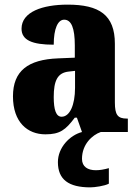

<svg xmlns="http://www.w3.org/2000/svg" viewBox="-20 -570 594 829"><path d="M176 10C239 10 263 -9 303 -62H312L334 0C281 14 230 67 230 130C230 205 276 239 370 239C388 239 432 233 450 223V156C429 162 410 165 394 165C359 165 334 150 334 116C334 53 378 13 415 0H532V-58H528C488 -58 476 -74 476 -128V-381C476 -506 408 -550 272 -550C164 -550 73 -519 73 -446C73 -397 118 -377 212 -377C212 -447 230 -485 257 -485C288 -485 303 -449 303 -374V-321L231 -318C101 -313 36 -264 36 -154C36 -42 99 10 176 10ZM246 -66C222 -66 212 -96 212 -151C212 -221 228 -256 277 -261L304 -264V-191C304 -116 281 -66 246 -66Z"/></svg>

Font: Noto Serif Khmer Condensed Black
Style: Regular
Weight: 900
Width: 3
Designer: Danh Hong and the Monotype Design Team
Foundry: Monotype Imaging Inc.
Version: Version 2.004